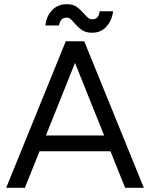

<svg xmlns="http://www.w3.org/2000/svg" viewBox="-20 -897 717 917"><path d="M296.7 -700H382.3L667 0H577.7ZM294.2 -700H379.8L98.8 0H9.5ZM143.8 -250H532.8V-174.5H143.8ZM334.5 -787.7Q323.5 -800.7 316.3 -806.7Q309.2 -812.7 299.7 -812.7Q283 -812.7 274.6 -804.2Q266.2 -795.8 261.2 -775.3H196.8Q200.8 -818.3 228.3 -847.7Q255.8 -877 298.7 -877Q327 -877 344.2 -865.6Q361.3 -854.2 380.2 -833Q392 -819.2 400.6 -812.1Q409.2 -805 420 -805Q437.2 -805 445.1 -814.2Q453 -823.3 456 -843.2H520.3Q514.7 -799.5 488.4 -770.1Q462.2 -740.7 420.2 -740.7Q390.2 -740.7 371.8 -753.2Q353.3 -765.7 334.5 -787.7Z"/></svg>

Font: Oak Sans Light
Style: Regular
Weight: 400
Designer: Erik Kennedy, Walven
Foundry: Erik Kennedy, Walven
Version: Version 1.100;Glyphs 3.1.2 (3151)